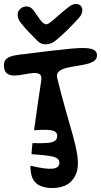

<svg xmlns="http://www.w3.org/2000/svg" viewBox="-20 -958 510 970"><path d="M244 -8Q218.5 -8 196 -14.8Q173.5 -21.5 160 -35Q152 -43 146.8 -52.8Q141.5 -62.5 138.8 -73.8Q136 -85 134.8 -97Q133.5 -109 134 -121Q209 -102.5 244.5 -105.8Q280 -109 280 -136Q280 -158 250 -166Q220 -174 139 -179Q140 -191 141.2 -207Q142.5 -223 144 -235Q191 -233.5 218.5 -235.8Q246 -238 257.8 -246.8Q269.5 -255.5 269 -273Q268.5 -287.5 256 -294.2Q243.5 -301 217.8 -302Q192 -303 152 -300Q162 -370.5 170.5 -431.2Q179 -492 188 -549Q192.5 -575 180.5 -583Q168.5 -591 147 -589Q125.5 -587 100.2 -582Q75 -577 52.2 -576.5Q29.5 -576 14.8 -587.2Q0 -598.5 0 -629Q0 -645.5 8.2 -656Q16.5 -666.5 32.8 -672.2Q49 -678 72 -681Q77.5 -682 84 -682.8Q90.5 -683.5 97.5 -684Q107.5 -685 115.2 -686.2Q123 -687.5 129.5 -688Q148 -690.5 164.8 -692.5Q181.5 -694.5 201.5 -697Q205 -697.5 208.8 -698Q212.5 -698.5 216.8 -699Q221 -699.5 225 -700Q229.5 -700.5 233.8 -701Q238 -701.5 241.8 -702Q245.5 -702.5 248 -702.5Q303 -709 344.8 -712.8Q386.5 -716.5 414.2 -715Q442 -713.5 456 -705Q470 -696.5 470 -678Q470 -659.5 454.2 -649.2Q438.5 -639 413.8 -633.5Q389 -628 362 -624Q335 -620 312 -613.8Q289 -607.5 276.5 -596Q264 -584.5 269 -564Q291.5 -472 312.5 -399.5Q333.5 -327 349 -270.8Q364.5 -214.5 370.8 -171.8Q377 -129 369.8 -96.8Q362.5 -64.5 338 -40Q321.5 -23.5 296.2 -15.8Q271 -8 244 -8ZM225 -624Q213 -624 206 -630Q199 -636 199 -647Q199 -658.5 205.8 -665.2Q212.5 -672 223 -672Q234.5 -672 240.8 -665.8Q247 -659.5 247 -651Q247 -638.5 240.5 -631.2Q234 -624 225 -624ZM275 -27 281 -103Q297.5 -101 308.2 -97.5Q319 -94 324.2 -87.2Q329.5 -80.5 329.5 -68Q329.5 -48.5 323.5 -39.5Q317.5 -30.5 305.5 -28.2Q293.5 -26 275 -27ZM282 -434 264 -368Q249.5 -372 240.5 -376Q231.5 -380 227.5 -386Q223.5 -392 223.5 -400.5Q223.5 -421 230.5 -429Q237.5 -437 250.5 -437.2Q263.5 -437.5 282 -434ZM330 -925Q347.5 -938 364 -938Q377.5 -938 386.8 -929.5Q396 -921 396 -907Q396 -886.5 379 -868Q347.5 -833.5 322.5 -808.5Q297.5 -783.5 262 -754Q239 -734 210.5 -734Q187 -734 171 -750Q148.5 -772.5 126 -795.5Q103.5 -818.5 84 -844Q69 -864 69 -883Q69 -902 83 -913.8Q97 -925.5 113.5 -925.5Q135 -925.5 149 -906Q163.5 -886.5 173.2 -872Q183 -857.5 192 -847Q199.5 -839 208.8 -836Q218 -833 230 -842Q247.5 -855 275 -879.5Q302.5 -904 330 -925Z"/></svg>

Font: Kablammo
Style: Regular
Weight: 400
Designer: Travis Kochel, Lizy Gershenzon, Daria Petrova, Ethan Cohen
Foundry: Vectro Type Foundry
Version: Version 1.002